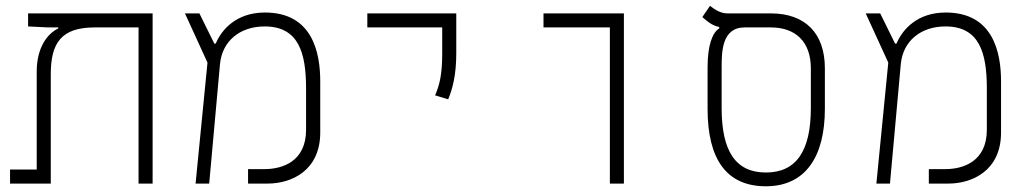

<svg xmlns="http://www.w3.org/2000/svg" viewBox="-20 -632 3556 661"><path d="M505.4 0V-585.9H76.7V-541L145.5 -537.6H180.7V-534.2C142.1 -515.6 106.4 -467.3 106.4 -385.3V-48.3H14.6V0H154.8V-376C154.8 -484.4 190.9 -537.6 306.2 -537.6H457V0Z M653.3 0H700.2L737.3 -410.6C744.6 -491.2 806.6 -541 891.1 -541C1009.3 -541 1033.7 -448.2 1033.7 -327.1V-185.1C1033.7 -75.7 951.7 -49.8 891.1 -49.8H834V0H901.4C983.9 0 1082.5 -44.9 1082.5 -175.8V-352.1C1082.5 -450.2 1056.2 -588.9 892.1 -588.9C793.5 -588.9 742.7 -529.8 722.7 -481.9H717.8L666.5 -585.9H616.7L694.3 -416.5Z M1522.9 -290C1537.6 -325.2 1550.8 -373 1550.8 -448.2V-585.9H1244.6V-537.6H1502.4V-448.2C1502.4 -373 1492.7 -338.9 1478 -303.7Z M2079.6 0H2127.9V-585.9H1851.1V-537.6H2079.6Z M2616.7 9.3C2752 9.3 2819.8 -91.3 2819.8 -257.3V-397C2819.8 -517.1 2752.4 -585.9 2633.8 -585.9H2483.9C2459.5 -585.9 2439 -600.6 2424.3 -611.8L2397.9 -573.2C2413.1 -560.5 2429.2 -544.4 2456.1 -539.1V-534.2C2431.6 -519.5 2416 -473.1 2416 -400.9V-257.3C2416 -84 2481 9.3 2616.7 9.3ZM2616.7 -38.1C2511.7 -38.1 2464.4 -112.8 2464.4 -259.8V-399.4C2464.4 -452.6 2464.8 -537.6 2543.5 -537.6H2633.8C2719.7 -537.6 2771.5 -487.3 2771.5 -397V-259.8C2771.5 -112.8 2721.7 -38.1 2616.7 -38.1Z M2997.1 0H3043.9L3081.1 -410.6C3088.4 -491.2 3150.4 -541 3234.9 -541C3353 -541 3377.4 -448.2 3377.4 -327.1V-185.1C3377.4 -75.7 3295.4 -49.8 3234.9 -49.8H3177.7V0H3245.1C3327.6 0 3426.3 -44.9 3426.3 -175.8V-352.1C3426.3 -450.2 3399.9 -588.9 3235.8 -588.9C3137.2 -588.9 3086.4 -529.8 3066.4 -481.9H3061.5L3010.3 -585.9H2960.4L3038.1 -416.5Z"/></svg>

Font: Cascadia Mono PL ExtraLight
Style: Regular
Weight: 200
Monospace: yes
Designer: Aaron Bell
Foundry: Saja Typeworks
Version: Version 2404.023